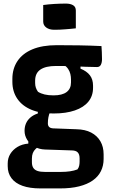

<svg xmlns="http://www.w3.org/2000/svg" viewBox="-20 -801 640 1071"><path d="M117 -71Q117 -94 125 -112.5Q133 -131 149.5 -145.5Q166 -160 191 -168V-192L259 -177Q253 -162 250 -146.5Q247 -131 247 -113Q247 -100 254 -93Q261 -86 276 -85L407 -80Q455 -79 488.5 -61.5Q522 -44 540 -13Q558 18 558 60V86Q558 123 543 153.5Q528 184 497.5 205.5Q467 227 421.5 238.5Q376 250 315 250H206Q146 250 105.5 235.5Q65 221 44 193Q23 165 23 126V111Q23 81 37.5 57.5Q52 34 77.5 18.5Q103 3 138 0V-30L208 12Q190 19 179 29.5Q168 40 163 53Q158 66 158 84V104Q158 123 165.5 135Q173 147 189 152.5Q205 158 231 158H319Q348 158 371 154.5Q394 151 412 144Q419 135 421.5 124Q424 113 424 101V82Q424 60 413.5 49Q403 38 379 38L231 33Q199 32 173 17.5Q147 3 132 -20.5Q117 -44 117 -71ZM333 -442 429 -445V-418Q464 -404 481.5 -381Q499 -358 499 -323V-311Q499 -266 473 -234Q447 -202 397.5 -185Q348 -168 280 -168Q209 -167 157 -188Q105 -209 77 -249.5Q49 -290 49 -345V-361Q49 -418 77.5 -460.5Q106 -503 161 -526Q216 -549 297 -549Q363 -549 423 -548Q483 -547 546 -544Q547 -529 548 -510Q549 -491 549 -471Q549 -452 542.5 -439.5Q536 -427 521 -427Q490 -427 457.5 -428.5Q425 -430 385 -431.5Q345 -433 292 -433Q235 -433 205.5 -413Q176 -393 176 -351V-338Q176 -324 180 -312Q184 -300 192 -289Q208 -279 229 -274Q250 -269 279 -269Q327 -269 351.5 -287.5Q376 -306 376 -341V-358Q376 -373 372.5 -388Q369 -403 360 -416.5Q351 -430 333 -442ZM221 -773Q235 -775 250.5 -776.5Q266 -778 282.5 -779Q299 -780 315.5 -780.5Q332 -781 348 -781Q372 -781 387.5 -772Q403 -763 403 -742V-643Q389 -641 374 -640Q359 -639 343.5 -637.5Q328 -636 312.5 -635.5Q297 -635 282 -635Q255 -635 238 -647.5Q221 -660 221 -681Z"/></svg>

Font: Rec Mono Semicasual
Style: Bold
Weight: 700
Version: Version 1.085; ttfautohint (v1.8.4.7-5d5b)